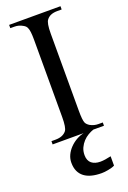

<svg xmlns="http://www.w3.org/2000/svg" viewBox="-175 -754 702 1052"><g transform="rotate(-20 175.5 -228.5)"><path d="M325.6 -19V0H26.2V-19H50.3Q93.3 -19 113.8 -44.6Q126.7 -61.5 126.7 -123.1V-573.8Q126.7 -626.7 118.5 -643.1Q113.8 -656.9 97.4 -665.1Q75.9 -677.9 50.3 -677.9H26.2V-696.9H325.6V-677.9H300Q256.9 -677.9 237.9 -652.3Q224.1 -635.9 224.1 -573.8V-123.1Q224.1 -70.3 231.3 -53.3Q236.9 -41 252.8 -31.3Q274.9 -19 300 -19ZM88.2 129.7Q88.2 106.7 97.9 85.6Q107.7 64.6 124.4 47.2Q141 29.7 162.3 17.4Q183.6 5.1 206.7 0H263.6Q248.2 5.1 231.5 14.9Q214.9 24.6 201.5 39Q188.2 53.3 179.2 72.3Q170.3 91.3 170.3 115.4Q170.3 131.8 175.4 143.8Q180.5 155.9 189.7 163.3Q199 170.8 211.8 174.6Q224.6 178.5 240 178.5Q252.8 178.5 268.5 176.2Q284.1 173.8 302.6 169.7V224.1Q294.9 228.2 284.9 231Q274.9 233.8 264.1 235.9Q253.3 237.9 243.3 239Q233.3 240 225.6 240Q193.8 240 168.5 233.6Q143.1 227.2 125.1 213.6Q107.2 200 97.7 179.2Q88.2 158.5 88.2 129.7Z"/></g></svg>

Font: MM Jasmine
Style: Regular
Weight: 400
Designer: Khon Soe Zaw Thu
Version: Version 1.00 July 11, 2016, initial release